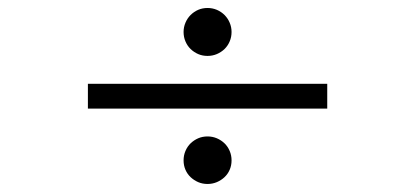

<svg xmlns="http://www.w3.org/2000/svg" viewBox="-20 -541 1040 481"><path d="M560.1 -139.2Q560.1 -126.5 555.4 -115.7Q550.8 -105 542.5 -97.2Q534.2 -89.4 523.2 -84.7Q512.2 -80.1 500 -80.1Q487.3 -80.1 476.6 -84.7Q465.8 -89.4 457.5 -97.2Q449.2 -105 444.6 -115.7Q439.9 -126.5 439.9 -139.2Q439.9 -151.9 444.6 -162.8Q449.2 -173.8 457.5 -181.9Q465.8 -189.9 476.6 -194.6Q487.3 -199.2 500 -199.2Q512.2 -199.2 523.2 -194.6Q534.2 -189.9 542.5 -181.9Q550.8 -173.8 555.4 -162.8Q560.1 -151.9 560.1 -139.2ZM200.2 -269V-331.1H799.8V-269ZM560.1 -460.9Q560.1 -448.2 555.4 -437.3Q550.8 -426.3 542.5 -418.2Q534.2 -410.2 523.2 -405.5Q512.2 -400.9 500 -400.9Q487.3 -400.9 476.6 -405.5Q465.8 -410.2 457.5 -418.2Q449.2 -426.3 444.6 -437.3Q439.9 -448.2 439.9 -460.9Q439.9 -473.1 444.6 -484.1Q449.2 -495.1 457.5 -503.4Q465.8 -511.7 476.6 -516.4Q487.3 -521 500 -521Q512.2 -521 523.2 -516.4Q534.2 -511.7 542.5 -503.4Q550.8 -495.1 555.4 -484.1Q560.1 -473.1 560.1 -460.9Z"/></svg>

Font: Charis SIL Am
Style: Bold
Weight: 700
Foundry: SIL International
Version: Version 5.000